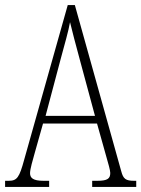

<svg xmlns="http://www.w3.org/2000/svg" viewBox="-21 -734 555 754"><path d="M-1 0H172V-24H150C109 -24 97 -35 97 -54C97 -70 108 -107 115 -132L148 -249H360L397 -117C404 -93 412 -65 412 -55C412 -33 402 -24 361 -24H341V0H514V-24H506C473 -24 463 -31 455 -62L273 -714H245L74 -107C55 -37 46 -24 13 -24H-1ZM158 -279 218 -505C233 -561 248 -612 254 -647C262 -613 275 -564 295 -490L352 -279Z"/></svg>

Font: Noto Serif Armenian ExtraCondensed ExtraLight
Style: Regular
Weight: 200
Width: 2
Designer: Monotype Design Team
Foundry: Monotype Imaging Inc.
Version: Version 2.008